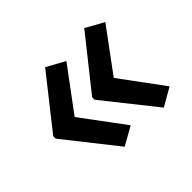

<svg xmlns="http://www.w3.org/2000/svg" viewBox="-102 -627 722 722"><g transform="rotate(-45 259.0 -266.5)"><path d="M38 -273 200 -478 273 -438 146 -267 273 -96 200 -55 38 -260ZM245 -273 408 -478 480 -438 354 -267 480 -96 408 -55 245 -260Z"/></g></svg>

Font: Noto Sans Gurmukhi SemiCondensed Medium
Style: Regular
Weight: 500
Width: 4
Designer: Jelle Bosma - Monotype Design Team
Foundry: Monotype Imaging Inc.
Version: Version 2.004; ttfautohint (v1.8.4.7-5d5b)